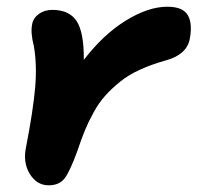

<svg xmlns="http://www.w3.org/2000/svg" viewBox="-20 -536 585 568"><path d="M124 12.2Q88.9 12.2 68.1 -21.5Q47.4 -55.2 57.1 -101.1Q78.1 -209 84 -276.9Q89.8 -344.7 80.1 -399.9Q69.8 -439.5 75.2 -464.8Q78.6 -483.4 95.5 -495.1Q112.3 -506.8 134.8 -506.8Q184.6 -506.8 206.5 -473.9Q228.5 -440.9 228 -358.9Q285.2 -433.6 351.8 -474.9Q418.5 -516.1 475.1 -516.1Q521.5 -516.1 535.9 -490.5Q550.3 -464.8 541 -418.9Q531.2 -373.5 469.2 -356.9Q427.7 -345.2 394 -329.8Q360.4 -314.5 335.2 -294.2Q310.1 -273.9 291.3 -252.9Q272.5 -231.9 257.1 -203.9Q241.7 -175.8 231.2 -150.4Q220.7 -125 209 -89.8Q186.5 -27.8 170.7 -7.8Q154.8 12.2 124 12.2Z"/></svg>

Font: Shantell Sans Normal
Style: Bold Italic
Weight: 700
Italic angle: -11.31°
Designer: Stephen Nixon, Anya Danilova, Shantell Martin
Foundry: Arrow Type
Version: Version 1.006;[559af2be0]